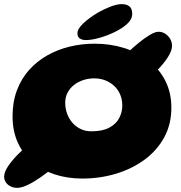

<svg xmlns="http://www.w3.org/2000/svg" viewBox="-33 -807 874 925"><path d="M49.5 98Q33.1 98 18.9 91.3Q4.6 84.6 -4.2 72.4Q-13 60.1 -13 44.1Q-13 22.6 5.1 -4.9Q23.1 -32.4 52.1 -61.9Q81 -91.4 113.6 -119.1Q146.2 -146.8 176.5 -169.2Q206.8 -191.6 226.5 -204.5L319.8 -91.6Q305 -74.6 280.1 -50.4Q255.1 -26.1 224.2 -0.2Q193.4 25.6 161.4 47.9Q129.5 70.2 100.2 84.1Q71 98 49.5 98ZM601 -374.6 501.1 -470.9Q512 -483.5 533.4 -505.7Q554.8 -527.9 581.6 -553.3Q608.5 -578.8 636.8 -601.8Q665 -624.8 689.8 -639.4Q714.6 -654 731.2 -654Q747.9 -654 762.6 -644.8Q777.2 -635.5 786.5 -620.1Q795.8 -604.6 795.8 -586.6Q795.8 -562.1 774.9 -530.2Q754.1 -498.2 722.8 -466.8Q691.5 -435.2 658.4 -410.4Q625.4 -385.5 601 -374.6ZM363.8 53.2Q291.8 53.2 230.4 33.1Q169.1 12.9 123.6 -25.8Q78.1 -64.5 52.8 -120.1Q27.5 -175.6 27.5 -246.6Q27.5 -315.6 48.3 -371.2Q69.1 -426.9 106.4 -469Q143.8 -511.1 193.6 -539.5Q243.5 -567.9 301.9 -582.2Q360.2 -596.5 422.9 -596.5Q499.2 -596.5 566.2 -575.4Q633.1 -554.2 684.1 -514.1Q735.1 -474 763.9 -416.9Q792.6 -359.9 792.6 -287.9Q792.6 -208.4 758.1 -145.1Q723.5 -81.9 663.3 -37.6Q603.1 6.6 525.9 29.9Q448.8 53.2 363.8 53.2ZM406.6 -174.4Q460.9 -174.4 493.8 -192.2Q526.6 -210 541.4 -238.4Q556.2 -266.8 556.2 -298.1Q556.2 -327.6 545.9 -351.7Q535.6 -375.8 517 -393.2Q498.4 -410.6 473.7 -420.1Q449 -429.5 420.6 -429.5Q393.5 -429.5 368.5 -421.3Q343.5 -413.1 323.9 -397.9Q304.2 -382.6 292.8 -360.9Q281.2 -339.1 281.2 -312.5Q281.2 -283.5 290.6 -258.5Q300 -233.5 316.8 -214.6Q333.5 -195.8 356.5 -185.1Q379.5 -174.4 406.6 -174.4ZM380.1 -614Q363.1 -614 351.6 -621.6Q340.1 -629.1 340.1 -646.6Q340.1 -668.4 369.4 -695.6Q398.8 -722.8 440.1 -747Q469.9 -764.2 500.6 -775.7Q531.4 -787.1 553.6 -787.1Q577.6 -787.1 590.8 -776Q604 -764.9 604 -740.2Q604 -714.5 580.2 -692.5Q556.4 -670.5 519.2 -652.4Q484.6 -635.6 446.8 -624.8Q409 -614 380.1 -614Z"/></svg>

Font: Gluten Thin
Style: Regular
Weight: 100
Designer: Tyler Finck
Foundry: Etcetera Type Company
Version: Version 1.300